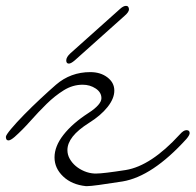

<svg xmlns="http://www.w3.org/2000/svg" viewBox="-37 -615 667 655"><path d="M13 -148Q-1 -136 -8 -136Q-13 -136 -15 -139.5Q-17 -143 -17 -148Q-17 -154 1 -175.5Q19 -197 45.5 -224Q72 -251 101.5 -278.5Q131 -306 154 -326Q204 -369 271 -369Q306 -369 329.5 -351Q353 -333 353 -306Q353 -279 330 -250Q307 -221 267 -196Q229 -172 211 -149Q193 -126 193 -103Q193 -87 201 -73Q209 -59 221.5 -48.5Q234 -38 250.5 -31Q267 -24 285 -23H288H292Q315 -23 392 -35Q478 -49 576 -156Q589 -171 599 -171Q610 -171 610 -161Q610 -154 599 -141Q483 -13 381 4Q330 12 300.5 16Q271 20 260 20H256Q208 15 178.5 -13Q149 -41 149 -78Q149 -116 179.5 -155Q210 -194 264 -229Q309 -258 309 -280Q309 -300 289.5 -313Q270 -326 245 -326Q211 -326 180.5 -307Q150 -288 122 -260.5Q94 -233 67 -202.5Q40 -172 13 -148ZM373 -585Q384 -595 393 -595Q398 -595 400.5 -591.5Q403 -588 403 -583Q403 -574 388 -561L218 -409Q205 -398 198 -398Q189 -398 189 -409Q189 -420 203 -433Z"/></svg>

Font: Discipuli Britannica
Style: Regular
Weight: 400
Designer: Peter Wiegel
Foundry: Peter Wiegel
Version: Version 0.001 2009